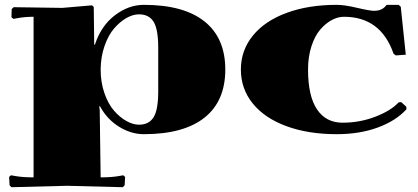

<svg xmlns="http://www.w3.org/2000/svg" viewBox="-20 -550 1745 801"><path d="M399.9 -259.8Q399.9 -206.1 415.8 -160.9Q431.6 -115.7 455.8 -88.1Q480 -60.5 507.3 -45.2Q534.7 -29.8 560.1 -29.8Q601.1 -29.8 620.6 -60.5Q640.1 -91.3 640.1 -169.9V-350.1Q640.1 -428.7 620.6 -459.5Q601.1 -490.2 560.1 -490.2Q534.7 -490.2 507.6 -474.9Q480.5 -459.5 456.3 -431.6Q432.1 -403.8 416.3 -358.6Q400.4 -313.5 399.9 -259.8ZM120.1 -480Q83 -480 51.8 -474.1L36.1 -471.2L27.8 -478L28.8 -512.2L37.1 -520L240.2 -517.1L363.8 -527.8L371.1 -521Q371.1 -514.2 372.1 -443.1Q373 -372.1 373 -363.8H376Q401.4 -441.9 458.7 -485.8Q516.1 -529.8 580.1 -529.8Q746.1 -529.8 833 -460.7Q919.9 -391.6 919.9 -259.8Q919.9 -127.9 833 -59.1Q746.1 9.8 580.1 9.8Q527.3 9.8 477.1 -21Q426.8 -51.8 397 -106.9L394 -106L396 -91.8L399.9 189.9Q446.8 189.9 478 184.1L494.1 181.2L502 188L500 223.1L492.2 231L259.8 225.1L27.8 231L20 223.1L18.1 188L25.9 181.2L42 184.1Q73.2 189.9 120.1 189.9Z M1409.2 -38.1Q1481 -38.1 1546.1 -63.2Q1611.3 -88.4 1643.1 -123L1653.8 -124L1674.8 -105L1675.8 -94.2Q1631.8 -45.9 1556.2 -18.1Q1480.5 9.8 1384.8 9.8Q1265.6 9.8 1174.8 -23.7Q1084 -57.1 1034.4 -118.4Q984.9 -179.7 984.9 -259.8Q984.9 -339.8 1034.9 -401.4Q1085 -462.9 1175.8 -496.3Q1266.6 -529.8 1384.8 -529.8Q1417.5 -529.8 1470 -517.3Q1522.5 -504.9 1541 -504.9Q1575.7 -504.9 1592.8 -529.8H1643.1L1651.9 -522L1672.9 -321.8L1631.8 -318.8L1622.1 -325.2Q1568.8 -480 1415 -480Q1389.6 -480 1364 -466.3Q1338.4 -452.6 1315.9 -426.5Q1293.5 -400.4 1279.3 -356.9Q1265.1 -313.5 1265.1 -259.8Q1265.1 -149.4 1302.5 -93.8Q1339.8 -38.1 1409.2 -38.1Z"/></svg>

Font: Yokawerad
Style: Regular
Weight: 500
Designer: gluk
Foundry: gluk
Version: Version 0.79